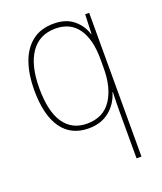

<svg xmlns="http://www.w3.org/2000/svg" viewBox="-142 -630 807 954"><g transform="rotate(-20 262.0 -153.0)"><path d="M414 -13Q414 -32 414.5 -63Q415 -94 416 -118H414Q398 -62 354 -25.5Q310 11 243 11Q150 11 101 -58.5Q52 -128 52 -261Q52 -341 73.5 -403.5Q95 -466 140 -502Q185 -538 255 -538Q320 -538 359.5 -505Q399 -472 413 -425H415L419 -528H440V232H414ZM243 -14Q328 -14 371 -77Q414 -140 414 -246V-293Q414 -398 373.5 -455Q333 -512 255 -512Q169 -512 124 -446Q79 -380 79 -261Q79 -137 121.5 -75.5Q164 -14 243 -14Z"/></g></svg>

Font: Noto Sans Thai SemCond Thin
Style: Regular
Weight: 100
Width: 4
Designer: Monotype Design Team
Foundry: Monotype Imaging Inc.
Version: Version 2.002; ttfautohint (v1.8.4.7-5d5b)